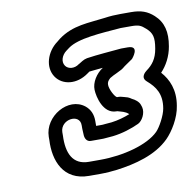

<svg xmlns="http://www.w3.org/2000/svg" viewBox="-67 -798 706 692"><g transform="rotate(-10 286.0 -451.5)"><path d="M519 -584C513 -548 497 -528 475 -512C470 -508 448 -491 469 -473C498 -448 519 -419 510 -367C506 -342 484 -302 470 -288C430 -248 339 -224 255 -224H213C154 -224 134 -269 137 -334V-346C138 -393 211 -403 210 -358V-345L211 -325C211 -310 218 -297 233 -297H270C276 -297 283 -297 290 -298L314 -300C349 -304 383 -315 411 -328C426 -335 442 -362 436 -385C434 -391 434 -390 433 -394C429 -406 415 -416 406 -420C403 -421 397 -428 382 -431C373 -433 367 -436 358 -436H353C345 -439 329 -469 329 -485C329 -493 331 -499 341 -508C351 -514 357 -517 366 -521L386 -531C388 -532 390 -534 392 -535C401 -543 415 -551 430 -562C430 -562 469 -606 422 -606H401H398C357 -602 311 -599 271 -593C265 -592 258 -589 253 -586L240 -578C239 -578 239 -577 238 -577C221 -564 198 -566 188 -580C176 -597 186 -620 202 -632L214 -641C252 -669 336 -673 409 -679H447C476 -679 483 -675 500 -660C521 -641 526 -625 519 -584ZM386 -368C366 -360 342 -353 318 -350L294 -348C287 -347 283 -347 279 -347H261V-355V-366C261 -389 253 -408 236 -422C180 -467 87 -413 86 -338V-326C82 -252 110 -174 205 -174H247C268 -174 291 -176 307 -178C375 -187 452 -206 502 -256C525 -279 554 -325 560 -368C570 -425 551 -466 525 -495C546 -517 563 -548 569 -584C578 -635 569 -672 538 -700C516 -720 493 -729 456 -729H417C399 -729 379 -728 359 -725C299 -717 241 -719 187 -679L176 -670C136 -641 118 -586 144 -548C167 -514 219 -506 264 -539L271 -544C286 -546 302 -547 321 -549C296 -533 277 -503 278 -476C279 -449 294 -386 342 -386H345C361 -381 373 -380 386 -368Z"/></g></svg>

Font: Blanket
Style: BdOutlineObl
Weight: 700
Foundry: Cannot Into Space Fonts
Version: Version 0.9